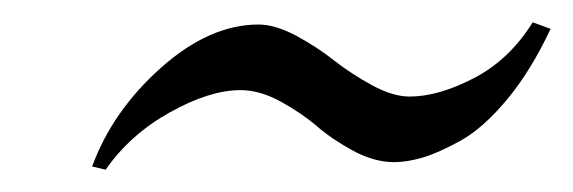

<svg xmlns="http://www.w3.org/2000/svg" viewBox="-20 -359 516 173"><path d="M63 -209Q81.5 -259.3 125.2 -298.1Q168.9 -336.9 212.9 -336.9Q228 -336.9 247.1 -326.7Q266.1 -316.4 281.2 -304.4Q296.4 -292.5 315.2 -282.2Q334 -272 349.1 -272Q375 -272 407 -288.6Q439 -305.2 460 -338.9L476.1 -333Q458.5 -295.4 437 -269.5Q415.5 -243.7 395.3 -232.4Q375 -221.2 360.8 -217Q346.7 -212.9 335 -212.9Q317.4 -212.9 298.3 -223.1Q279.3 -233.4 265.4 -245.4Q251.5 -257.3 232.7 -267.6Q213.9 -277.8 196.8 -277.8Q168.9 -277.8 133.1 -257.8Q97.2 -237.8 75.2 -206.1Z"/></svg>

Font: Linux Libertine G
Style: Italic
Weight: 400
Italic angle: -12°
Designer: Philipp H. Poll
Foundry: Philipp H. Poll
Version: Version 5.1.3